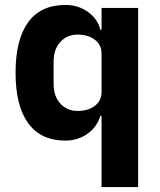

<svg xmlns="http://www.w3.org/2000/svg" viewBox="-20 -557 648 777"><path d="M391 -88H386Q380 -67 367 -48.5Q354 -30 335.5 -16.5Q317 -3 293.5 4.5Q270 12 245 12Q145 12 94 -58.5Q43 -129 43 -263Q43 -397 94 -467Q145 -537 245 -537Q296 -537 335.5 -509Q375 -481 386 -437H391V-525H539V200H391ZM294 -108Q336 -108 363.5 -128.5Q391 -149 391 -185V-340Q391 -376 363.5 -396.5Q336 -417 294 -417Q252 -417 224.5 -387.5Q197 -358 197 -308V-217Q197 -167 224.5 -137.5Q252 -108 294 -108Z"/></svg>

Font: IBM Plex Sans Thai
Style: Bold
Weight: 700
Designer: Mike Abbink, Paul van der Laan, Pieter van Rosmalen, Ben Mitchell, Mark Frömberg
Foundry: Bold Monday
Version: Version 1.2